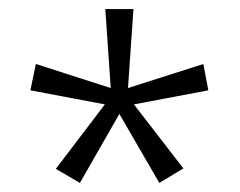

<svg xmlns="http://www.w3.org/2000/svg" viewBox="-20 -780 528 423"><path d="M274 -760H212L224 -586L59 -639L47 -581L211 -550L103 -408L156 -377L243 -529L331 -377L384 -409L275 -550L439 -581L428 -639L262 -586Z"/></svg>

Font: Noto Sans Bengali SemiCondensed Light
Style: Regular
Weight: 300
Width: 4
Designer: Joana Ranito - Universal Thirst; Jelle Bosma - Monotype Design Team
Foundry: Universal Thirst ehf.
Version: Version 3.000